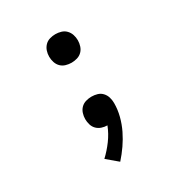

<svg xmlns="http://www.w3.org/2000/svg" viewBox="-173 -666 946 998"><g transform="rotate(-30 300.0 -166.5)"><path d="M300 -367Q283 -367 266 -372Q249 -377 237 -389Q225 -401 219.5 -418Q214 -435 214 -452Q214 -470 219.5 -486.5Q225 -503 237 -515.5Q249 -528 266 -533Q283 -538 300 -538Q317 -538 334 -533Q351 -528 363 -515.5Q375 -503 380.5 -486.5Q386 -470 386 -452Q386 -435 380.5 -418Q375 -401 363 -389Q351 -377 334 -372Q317 -367 300 -367ZM261 205 197 151Q229 121 255.5 85Q282 49 298 8Q281 8 264.5 2.5Q248 -3 236 -15Q224 -27 219 -44Q214 -61 214 -78Q214 -95 219.5 -112Q225 -129 237 -141Q249 -153 266 -158Q283 -163 300 -163Q318 -163 335 -158Q352 -153 364 -140Q376 -127 381 -110Q386 -93 386 -75Q386 -36 376 2.5Q366 41 349 76Q332 111 309.5 143.5Q287 176 261 205Z"/></g></svg>

Font: Iosevka Slab Medium Extended
Style: Regular
Weight: 500
Width: 7
Monospace: yes
Designer: Belleve Invis
Foundry: Belleve Invis
Version: Version 11.1.1; ttfautohint (v1.8.3)